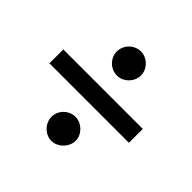

<svg xmlns="http://www.w3.org/2000/svg" viewBox="-146 -684 861 861"><g transform="rotate(45 285.0 -253.0)"><path d="M362 -461C362 -501 326 -537 286 -537C244 -537 209 -502 209 -460C209 -419 244 -384 286 -384C326 -384 362 -420 362 -461ZM537 -209V-297H33V-209ZM362 -47C362 -86 326 -122 286 -122C244 -122 209 -88 209 -46C209 -5 245 31 285 31C325 31 362 -6 362 -47Z"/></g></svg>

Font: XITS Math
Style: Bold
Weight: 700
Designer: MicroPress Inc., with final additions and corrections provided by Coen Hoffman, Elsevier (retired)
Version: Version 1.105